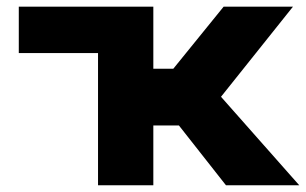

<svg xmlns="http://www.w3.org/2000/svg" viewBox="-20 -548 905 568"><path d="M35.6 -391.1V-528.3H433.6V-344.7H492.7L641.6 -528.3H846.7L633.8 -261.7L865.2 0H648.4L509.3 -176.8H433.6V0H270V-391.1Z"/></svg>

Font: Bert Sans Black
Style: Regular
Weight: 900
Designer: Christian Robertson, Adam Twardoch, & Cristiano Sobral
Foundry: Google
Version: Version 12.135;January 10, 2020;FontCreator 12.0.0.2547 64-b